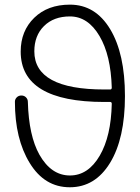

<svg xmlns="http://www.w3.org/2000/svg" viewBox="-20 -793 591 811"><path d="M445.3 -415Q452.1 -415 452.1 -422.9Q448.2 -559.6 400.4 -640.6Q351.6 -723.6 275.4 -723.6Q207 -723.6 166 -683.1Q125 -642.6 125 -576.2Q125 -415 420.9 -415ZM420.9 -362.3Q67.4 -362.3 67.4 -575.2Q67.4 -662.1 124.5 -717.8Q181.6 -773.4 275.4 -773.4Q382.8 -773.4 445.3 -669.9Q507.8 -566.4 507.8 -387.2Q507.8 -208 444.8 -105Q381.8 -2 274.9 -2Q168 -2 105.5 -104.5Q43 -206.1 43 -363.3Q43 -374 50.8 -381.8Q58.6 -389.6 70.3 -389.6Q82 -389.6 89.8 -381.8Q97.7 -374 97.7 -362.3Q101.6 -219.7 146.5 -139.6Q196.3 -51.8 275.4 -51.8Q352.5 -51.8 401.4 -135.7Q449.2 -217.8 452.1 -354.5Q452.1 -362.3 445.3 -362.3Z"/></svg>

Font: Gen Jyuu Gothic Light
Style: Regular
Weight: 200
Designer: [Source Han Sans]
Ryoko NISHIZUKA  (kana & ideographs); Paul D. Hunt (Latin, Greek & Cyrillic); Wenlong ZHANG  (bopomofo
Version: Version 1.002.20150607